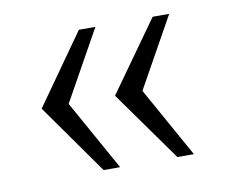

<svg xmlns="http://www.w3.org/2000/svg" viewBox="-50 -571 560 469"><g transform="rotate(-10 230.0 -337.0)"><path d="M172 -163H213L116 -337L213 -511H172L49 -337ZM355 -163H396L299 -337L396 -511H355L231 -337Z"/></g></svg>

Font: Chivo Light
Style: Regular
Weight: 300
Designer: Hector Gatti
Foundry: Omnibus-Type
Version: Version 1.003;PS 001.003;hotconv 1.0.70;makeotf.lib2.5.58329